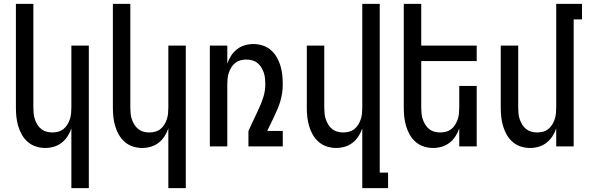

<svg xmlns="http://www.w3.org/2000/svg" viewBox="-20 -755 3040 990"><path d="M348 215V-93Q341 -72 328.5 -52.5Q316 -33 298 -19Q280 -5 258 1.5Q236 8 213 8Q189 8 165.5 0.5Q142 -7 123.5 -23Q105 -39 93 -60Q81 -81 74 -104.5Q67 -128 64.5 -152Q62 -176 62 -200V-735H152V-200Q152 -185 153.5 -169.5Q155 -154 160 -139.5Q165 -125 173 -112Q181 -99 193 -89.5Q205 -80 220 -76Q235 -72 250 -72Q265 -72 280 -76Q295 -80 307 -89.5Q319 -99 327 -112Q335 -125 340 -139.5Q345 -154 346.5 -169.5Q348 -185 348 -200V-520H438V215Z M848 215V-93Q841 -72 828.5 -52.5Q816 -33 798 -19Q780 -5 758 1.5Q736 8 713 8Q689 8 665.5 0.5Q642 -7 623.5 -23Q605 -39 593 -60Q581 -81 574 -104.5Q567 -128 564.5 -152Q562 -176 562 -200V-735H652V-200Q652 -185 653.5 -169.5Q655 -154 660 -139.5Q665 -125 673 -112Q681 -99 693 -89.5Q705 -80 720 -76Q735 -72 750 -72Q765 -72 780 -76Q795 -80 807 -89.5Q819 -99 827 -112Q835 -125 840 -139.5Q845 -154 846.5 -169.5Q848 -185 848 -200V-520H938V215Z M1062 0V-520H1152V-427Q1159 -448 1171.5 -467.5Q1184 -487 1202 -501Q1220 -515 1242 -521.5Q1264 -528 1287 -528Q1311 -528 1334.5 -520.5Q1358 -513 1376.5 -497Q1395 -481 1407 -460Q1419 -439 1426 -416Q1433 -393 1435.5 -368.5Q1438 -344 1438 -320Q1438 -298 1435 -277Q1432 -256 1426 -235Q1420 -214 1411.5 -194Q1403 -174 1394 -155L1358 -80H1438V0H1261V-80L1312 -189Q1327 -220 1337.5 -253Q1348 -286 1348 -320Q1348 -335 1346.5 -350.5Q1345 -366 1340 -380.5Q1335 -395 1327 -408Q1319 -421 1307 -430.5Q1295 -440 1280 -444Q1265 -448 1250 -448Q1235 -448 1220 -444Q1205 -440 1193 -430.5Q1181 -421 1173 -408Q1165 -395 1160 -380.5Q1155 -366 1153.5 -350.5Q1152 -335 1152 -320V0Z M1848 215V-93Q1841 -72 1828.5 -52.5Q1816 -33 1798 -19Q1780 -5 1758 1.5Q1736 8 1713 8Q1689 8 1665.5 0.5Q1642 -7 1623.5 -23Q1605 -39 1593 -60Q1581 -81 1574 -104.5Q1567 -128 1564.5 -152Q1562 -176 1562 -200V-520H1652V-200Q1652 -185 1653.5 -169.5Q1655 -154 1660 -139.5Q1665 -125 1673 -112Q1681 -99 1693 -89.5Q1705 -80 1720 -76Q1735 -72 1750 -72Q1765 -72 1780 -76Q1795 -80 1807 -89.5Q1819 -99 1827 -112Q1835 -125 1840 -139.5Q1845 -154 1846.5 -169.5Q1848 -185 1848 -200V-735H1938V135H1981V215Z M2213 8Q2189 8 2165.5 0.5Q2142 -7 2123.5 -23Q2105 -39 2093 -60Q2081 -81 2074 -104.5Q2067 -128 2064.5 -152Q2062 -176 2062 -200V-735H2152V-520H2438V-440H2152V-200Q2152 -185 2153.5 -169.5Q2155 -154 2160 -139.5Q2165 -125 2173 -112Q2181 -99 2193 -89.5Q2205 -80 2220 -76Q2235 -72 2250 -72Q2265 -72 2280 -76Q2295 -80 2307 -89.5Q2319 -99 2327 -112Q2335 -125 2340 -139.5Q2345 -154 2346.5 -169.5Q2348 -185 2348 -200V-312H2438V0H2348V-93Q2341 -72 2328.5 -52.5Q2316 -33 2298 -19Q2280 -5 2258 1.5Q2236 8 2213 8Z M2713 8Q2689 8 2665.5 0.5Q2642 -7 2623.5 -23Q2605 -39 2593 -60Q2581 -81 2574 -104.5Q2567 -128 2564.5 -152Q2562 -176 2562 -200V-520H2652V-200Q2652 -185 2653.5 -169.5Q2655 -154 2660 -139.5Q2665 -125 2673 -112Q2681 -99 2693 -89.5Q2705 -80 2720 -76Q2735 -72 2750 -72Q2765 -72 2780 -76Q2795 -80 2807 -89.5Q2819 -99 2827 -112Q2835 -125 2840 -139.5Q2845 -154 2846.5 -169.5Q2848 -185 2848 -200V-735H2981V-655H2938V0H2848V-93Q2841 -72 2828.5 -52.5Q2816 -33 2798 -19Q2780 -5 2758 1.5Q2736 8 2713 8Z"/></svg>

Font: Iosevka Fixed Medium
Style: Regular
Weight: 500
Monospace: yes
Designer: Belleve Invis
Foundry: Belleve Invis
Version: Version 32.3.0